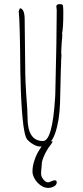

<svg xmlns="http://www.w3.org/2000/svg" viewBox="-20 -698 406 934"><path d="M112 -20Q98 -38 90 -121Q82 -204 80 -311Q80 -335 79 -347Q77 -598 71 -644L77 -658Q100 -655 100 -603L103 -338Q103 -310 108 -232Q114 -162 114 -126Q114 -12 189 -12Q235 -12 248 -222L249 -242Q256 -517 256 -649L255 -658Q254 -662 254 -667Q254 -678 271 -678Q283 -678 286 -672Q288 -662 288 -637Q288 -561 282 -535L283 -529Q283 -516 280 -489L278 -449V-439Q279 -435 279 -429Q277 -405 277 -383Q276 -376 276 -361Q274 -266 272 -196Q269 -109 248 -49Q226 15 177 15Q161 15 142.5 4.5Q124 -6 112 -20ZM138 137Q138 114 145 90Q152 66 162 47Q185 7 200 -6L207 -14L235 -10H237Q237 -10 229 3Q205 33 192 66Q183 87 183 104Q183 109 181 127L180 137V148Q180 161 191 175Q202 189 214 189Q218 189 230 184Q240 179 246 179Q256 179 256 189Q256 201 243 208.5Q230 216 214 216Q195 216 177 203Q159 190 148.5 171.5Q138 153 138 137Z"/></svg>

Font: Amatic SC
Style: Regular
Weight: 400
Designer: Multiple Designers
Foundry: Vernon Adams
Version: Version 2.505